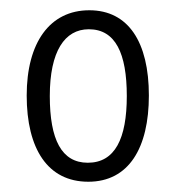

<svg xmlns="http://www.w3.org/2000/svg" viewBox="-20 -743 343 374"><path d="M270 -557C270 -661 230 -723 154 -723C77 -723 32 -660 32 -557C32 -453 73 -389 152 -389C231 -389 270 -455 270 -557ZM77 -556C77 -643 106 -686 153 -686C205 -686 227 -639 227 -556C227 -473 204 -426 151 -426C100 -426 77 -471 77 -556Z"/></svg>

Font: Noto Sans Georgian ExtraCondensed Light
Style: Regular
Weight: 300
Width: 2
Designer: Monotype Design Team, Akaki Razmadze
Foundry: Google LLC
Version: Version 2.005